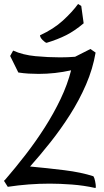

<svg xmlns="http://www.w3.org/2000/svg" viewBox="-20 -914 520 964"><path d="M459 30Q401 17 340.5 12.5Q280 8 230 8Q124 8 19 24L0 -6L7 -13Q58 -72 109 -138Q160 -204 205 -274.5Q250 -345 284.5 -417.5Q319 -490 337 -561Q256 -543 174 -543Q149 -543 123.5 -544.5Q98 -546 72 -550L31 -633L46 -660Q95 -638 158 -632Q221 -626 282 -626Q321 -626 357 -629L434 -668L460 -650Q446 -568 412 -489.5Q378 -411 331.5 -338Q285 -265 233 -199.5Q181 -134 131 -78Q218 -70 303 -59.5Q388 -49 449 -29Q454 -22 457.5 -4.5Q461 13 461 21Q461 30 459 30ZM214 -699Q207 -700 194 -713Q181 -726 181 -737Q249 -768 296 -811Q343 -854 372 -894L388 -884L400 -797Q355 -759 312.5 -737.5Q270 -716 214 -699Z"/></svg>

Font: Julee
Style: Regular
Weight: 400
Designer: Julian Tunni
Foundry: Julian Tunni
Version: Version 1.002; ttfautohint (v1.8.4.7-5d5b);gftools[0.9.23]